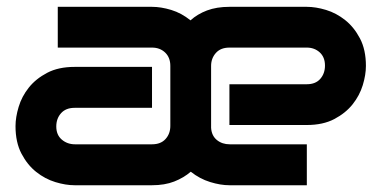

<svg xmlns="http://www.w3.org/2000/svg" viewBox="-20 -548 1129 568"><path d="M1062.5 -353Q1062.5 -326.7 1053.2 -296.1Q1043.9 -265.6 1023.2 -239.5Q1002.4 -213.4 969 -195.8Q935.5 -178.2 887.7 -178.2H658.7V-298.8H887.7Q913.6 -298.8 927.5 -314.7Q941.4 -330.6 941.4 -354Q941.4 -378.9 925.8 -393.1Q910.2 -407.2 887.7 -407.2H658.7Q632.8 -407.2 618.7 -391.4Q604.5 -375.5 604.5 -353V-174.8V-169.9Q606 -146.5 621.6 -133.8Q637.2 -121.1 659.7 -121.1H887.7V0H658.7Q632.3 0 601.6 -9.5Q570.8 -19 544.4 -40Q523.4 -22 495.4 -11Q467.3 0 429.7 0H200.7Q174.3 0 143.8 -9.3Q113.3 -18.6 87.2 -39.3Q61 -60.1 43.5 -93.5Q25.9 -127 25.9 -174.8Q25.9 -201.2 35.2 -231.9Q44.4 -262.7 65.2 -288.8Q85.9 -314.9 119.4 -332.5Q152.8 -350.1 200.7 -350.1H429.7V-229H200.7Q174.8 -229 160.6 -213.1Q146.5 -197.3 146.5 -173.8Q146.5 -148.9 162.8 -135Q179.2 -121.1 201.7 -121.1H429.7Q455.6 -121.1 469.7 -136.7Q483.9 -152.3 483.9 -175.8V-353Q483.9 -377.9 468.5 -392.6Q453.1 -407.2 429.7 -407.2H150.9V-527.8H429.7Q456.1 -527.8 486.6 -518.6Q517.1 -509.3 543.5 -487.8Q564 -506.3 592.5 -517.1Q621.1 -527.8 658.7 -527.8H887.7Q914.1 -527.8 944.6 -518.6Q975.1 -509.3 1001.2 -488.5Q1027.3 -467.8 1044.9 -434.3Q1062.5 -400.9 1062.5 -353Z"/></svg>

Font: Audiowide
Style: Regular
Weight: 400
Version: Version 1.003